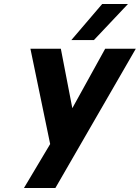

<svg xmlns="http://www.w3.org/2000/svg" viewBox="-20 -683 694 953"><path d="M229 32 131 -441H282L339 -146L502 -441H654L255 250H99ZM487 -663H615L446 -484H334Z"/></svg>

Font: Teachers[wght] Italic
Style: Regular
Weight: 400
Designer: Alfredo Marco Pradil & Chank Diesel
Version: Version 1.000;Glyphs 3.1.2 (3151)